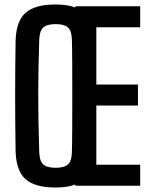

<svg xmlns="http://www.w3.org/2000/svg" viewBox="-20 -828 672 856"><path d="M228 8Q134.5 8 93 -30Q51.5 -68 49.5 -156Q48.5 -224 48 -284Q47.5 -344 47.5 -401.5Q47.5 -459 48 -518.5Q48.5 -578 49.5 -644.5Q51.5 -732 93 -770Q134.5 -808 228 -808Q281 -808 316 -794.5L316.5 -800H605V-706.5H409.5V-451H595V-357.5H409.5V-93.5H605V0H316L315.5 -5.5Q281.5 8 228 8ZM228 -80Q267.5 -80 283.8 -95.5Q300 -111 300.5 -150.5Q301 -163 301.5 -193.2Q302 -223.5 302 -265Q302 -306.5 302.2 -353.2Q302.5 -400 302.2 -446.8Q302 -493.5 302 -535Q302 -576.5 301.5 -606.8Q301 -637 300.5 -650Q300 -689 283.8 -704.8Q267.5 -720.5 228 -720.5Q188.5 -720.5 172.2 -704.8Q156 -689 155 -650Q152.5 -582.5 151.5 -521.8Q150.5 -461 150.5 -402.2Q150.5 -343.5 151.5 -281.8Q152.5 -220 155 -150.5Q156 -111 172.2 -95.5Q188.5 -80 228 -80Z"/></svg>

Font: Big Shoulders Medium
Style: Regular
Weight: 500
Designer: Patric King
Foundry: XO Type Co
Version: Version 2.002